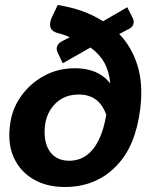

<svg xmlns="http://www.w3.org/2000/svg" viewBox="-20 -740 604 768"><path d="M239 8Q167 8 114.5 -22.5Q62 -53 36 -108Q10 -163 20 -239Q27 -302 63 -353.5Q99 -405 155 -436Q211 -467 279 -467Q310 -467 336 -460.5Q362 -454 383.5 -440.5Q405 -427 421 -406Q417 -453 398 -488Q379 -523 342 -550L231 -487L210 -531Q204 -544 209 -556Q214 -568 228 -575L259 -591Q254 -594 237 -600Q220 -606 209 -608Q186 -615 181.5 -632Q177 -649 188 -672L211 -720Q262 -712 307.5 -696Q353 -680 392 -655L489 -711L512 -666Q517 -654 513 -642Q509 -630 495 -624L457 -604Q507 -552 530 -478Q553 -404 541 -305Q532 -231 508 -173Q484 -115 444 -75Q406 -35 354 -13.5Q302 8 239 8ZM256 -97Q295 -97 324.5 -117.5Q354 -138 374.5 -179Q395 -220 405 -281Q397 -304 383 -322.5Q369 -341 347 -351.5Q325 -362 295 -362Q257 -362 228.5 -346Q200 -330 182 -301.5Q164 -273 160 -238Q155 -195 165 -163.5Q175 -132 198.5 -114.5Q222 -97 256 -97Z"/></svg>

Font: Aleo ExtraBold
Style: Italic
Weight: 800
Italic angle: -7°
Designer: Alessio Laiso
Foundry: Alessio Laiso
Version: Version 2.001;gftools[0.9.29]